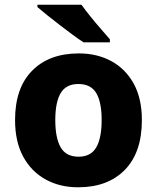

<svg xmlns="http://www.w3.org/2000/svg" viewBox="-20 -786 667 816"><path d="M583 -276Q583 -138 510.5 -64Q438 10 312 10Q234 10 173.5 -23.5Q113 -57 78.5 -120.5Q44 -184 44 -276Q44 -412 116.5 -485.5Q189 -559 315 -559Q393 -559 453.5 -526Q514 -493 548.5 -430Q583 -367 583 -276ZM215 -276Q215 -199 238 -159.5Q261 -120 314 -120Q366 -120 389 -159.5Q412 -199 412 -276Q412 -352 389 -390.5Q366 -429 313 -429Q261 -429 238 -390.5Q215 -352 215 -276ZM326 -766Q342 -744 364 -716.5Q386 -689 408.5 -663.5Q431 -638 447 -619V-606H335Q315 -619 288.5 -638.5Q262 -658 233.5 -680Q205 -702 180 -722Q155 -742 139 -756V-766Z"/></svg>

Font: Noto Sans Gujarati ExtraBold
Style: Regular
Weight: 800
Designer: Jelle Bosma - Monotype Design Team, Universal Thirst
Foundry: Monotype Imaging Inc.
Version: Version 2.106; ttfautohint (v1.8.4.7-5d5b)